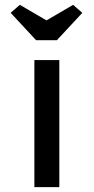

<svg xmlns="http://www.w3.org/2000/svg" viewBox="-20 -773 387 793"><path d="M122 0V-525H225V0ZM129 -607 24 -720 62 -753 187 -680H157L282 -753L320 -720L215 -607Z"/></svg>

Font: Lexend Exa
Style: Regular
Weight: 400
Designer: Bonnie Shaver-Troup, Thomas Jockin
Foundry: Lexend
Version: Version 1.007